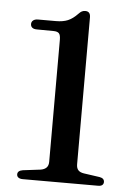

<svg xmlns="http://www.w3.org/2000/svg" viewBox="-52 -759 549 798"><g transform="rotate(5 222.5 -359.5)"><path d="M78 -625 146.5 -624.5Q163 -624.5 169.8 -617.5Q176.5 -610.5 176.5 -590.5V-81.5Q176.5 -65.5 168 -57Q159.5 -48.5 144 -46L70.5 -37Q48.5 -33.5 48.5 -18Q48.5 -9.5 55 -4.8Q61.5 0 73.5 0H387.5Q399.5 0 405 -4.8Q410.5 -9.5 410.5 -17.5Q410.5 -33 391 -36.5L324.5 -46Q308 -48.5 300.5 -57Q293 -65.5 293 -81.5V-694.5Q293 -719 271.5 -719Q263.5 -719 257.2 -715.8Q251 -712.5 244 -705Q223.5 -683.5 203.2 -675Q183 -666.5 153 -666.5H79Q66 -666.5 58.8 -660.8Q51.5 -655 51.5 -645.5Q51.5 -636 58 -630.5Q64.5 -625 78 -625Z"/></g></svg>

Font: Fraunces 20pt
Style: Regular
Weight: 400
Version: Version 1.000;[b76b70a41]